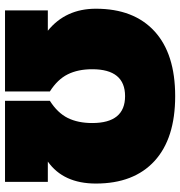

<svg xmlns="http://www.w3.org/2000/svg" viewBox="4 -740 735 784"><g transform="rotate(90 372.0 -347.5)"><path d="M22 0V-174.8H105Q15.1 -247.6 15.1 -371.1Q15.1 -525.9 107.2 -610.4Q199.2 -694.8 372.1 -694.8Q544.9 -694.8 637 -610.4Q729 -525.9 729 -371.1Q729 -238.3 639.2 -174.8H722.2V0H391.1V-183.1Q440.4 -214.4 461.2 -256.1Q481.9 -297.9 481.9 -356Q481.9 -490.2 372.1 -490.2Q262.2 -490.2 262.2 -356Q262.2 -297.9 283 -256.1Q303.7 -214.4 353 -183.1V0Z"/></g></svg>

Font: Kanit Black
Style: Regular
Weight: 900
Designer: Katatrad Team
Foundry: CadsonDemak
Version: Version 1.000;PS 001.000;hotconv 1.0.88;makeotf.lib2.5.64775